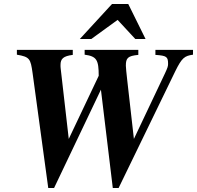

<svg xmlns="http://www.w3.org/2000/svg" viewBox="-20 -917 980 955"><path d="M570 18 852 -563C885 -630 898 -639 940 -645V-669H753V-644C809 -640 816 -635 816 -599C816 -587 813 -579 801 -553L646 -226L613 -517C609 -556 606 -578 606 -590C606 -628 615 -639 668 -644V-669H401V-645C461 -637 471 -619 471 -540L322 -226L282 -575C281 -580 281 -588 281 -594C281 -625 295 -638 342 -644V-669H64V-645C128 -634 132 -625 142 -554L220 18H249L482 -471L541 18ZM653 -723H704L618 -897H537L377 -723H434L565 -818Z"/></svg>

Font: STIXGeneral
Style: Bold Italic
Weight: 700
Italic angle: -16.33°
Designer: MicroPress Inc., with final additions and corrections provided by Coen Hoffman, Elsevier (retired)
Version: Version 1.1.0